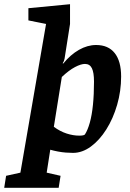

<svg xmlns="http://www.w3.org/2000/svg" viewBox="-77 -727 616 913"><path d="M-57 166 -48 109 20 94 142 -613 58 -630V-688L256 -707V-613L230 -448Q228 -436 221 -426L224 -425Q258 -467 298.5 -490Q339 -513 380 -513Q438 -513 468.5 -474.5Q499 -436 499 -363Q499 -294 480 -228.5Q461 -163 428.5 -111.5Q396 -60 355 -30Q314 0 270 0Q254 0 235.5 -1.5Q217 -3 198.5 -6.5Q180 -10 162 -15L145 94L211 109L202 166ZM300 -82Q314 -82 320 -84Q326 -86 327 -88Q340 -108 350 -143.5Q360 -179 365 -228.5Q370 -278 370 -339Q370 -382 360 -402.5Q350 -423 327 -423Q308 -423 279.5 -408Q251 -393 217 -361L179 -124Q209 -102 240 -92Q271 -82 300 -82Z"/></svg>

Font: Faustina
Style: Bold Italic
Weight: 700
Italic angle: -8°
Designer: Alfonso Garcia
Foundry: http://www.omnibus-type.com
Version: Version 1.200